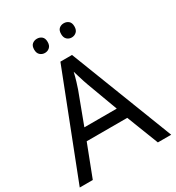

<svg xmlns="http://www.w3.org/2000/svg" viewBox="-212 -1034 1062 1160"><g transform="rotate(-30 319.5 -454.0)"><path d="M545 0 459 -221H176L91 0H0L279 -717H360L638 0ZM352 -517Q349 -525 342 -546Q335 -567 328.5 -589.5Q322 -612 318 -624Q311 -593 302 -563.5Q293 -534 287 -517L206 -301H432ZM178 -859Q178 -885 192 -896.5Q206 -908 225 -908Q244 -908 258 -896.5Q272 -885 272 -859Q272 -834 258 -821.5Q244 -809 225 -809Q206 -809 192 -821.5Q178 -834 178 -859ZM366 -859Q366 -885 379.5 -896.5Q393 -908 412 -908Q431 -908 445 -896.5Q459 -885 459 -859Q459 -834 445 -821.5Q431 -809 412 -809Q393 -809 379.5 -821.5Q366 -834 366 -859Z"/></g></svg>

Font: Noto Sans Hatran
Style: Regular
Weight: 400
Designer: Monotype Design Team
Foundry: Monotype Imaging Inc.
Version: Version 2.001; ttfautohint (v1.8.4.7-5d5b)